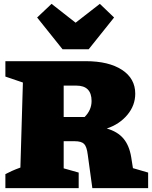

<svg xmlns="http://www.w3.org/2000/svg" viewBox="-20 -978 790 998"><path d="M671 -104 750 -81V0H460L436 -175Q431 -216 417 -230Q403 -244 368 -244H311V-103L389 -81V0H8V-73Q23 -81 42 -89.5Q61 -98 86 -107L99 -549L8 -580V-660H426Q545 -660 614 -615Q683 -570 683 -491Q683 -430 642 -381Q601 -332 535 -310Q591 -294 621.5 -258Q652 -222 662 -161ZM377 -533H311V-370H420Q456 -406 456 -453Q456 -533 377 -533ZM305 -722 173 -887 248 -958 373 -860 499 -958 573 -887 441 -722Z"/></svg>

Font: Piazzolla Black
Style: Regular
Weight: 900
Designer: Juan Pablo del Peral
Foundry: Huerta Tipografica
Version: Version 1.330